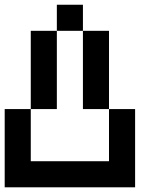

<svg xmlns="http://www.w3.org/2000/svg" viewBox="-20 -798 707 818"><path d="M333.3 -666.7H222.2V-777.8H333.3ZM444.4 -111.1V-333.3H555.6V0H0V-333.3H111.1V-111.1ZM222.2 -333.3H111.1V-666.7H222.2ZM444.4 -333.3H333.3V-666.7H444.4Z"/></svg>

Font: Pixeloid Mono
Style: Regular
Weight: 400
Monospace: yes
Designer: GGBotNet
Foundry: GGBotNet
Version: 0.5